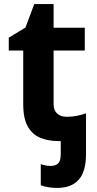

<svg xmlns="http://www.w3.org/2000/svg" viewBox="-20 -682 474 942"><path d="M260 240Q237 240 216.5 236.5Q196 233 180 227V123Q190 127 202.5 129.5Q215 132 228 132Q253 132 265.5 119.5Q278 107 278 74V10H265Q216 10 177.5 -6Q139 -22 116.5 -61Q94 -100 94 -171V-434H23V-497L105 -547L148 -662H243V-546H396V-434H243V-171Q243 -140 261 -124.5Q279 -109 308 -109Q333 -109 356 -113.5Q379 -118 402 -126V74Q402 160 366 200Q330 240 260 240Z"/></svg>

Font: Noto Sans
Style: Bold
Weight: 700
Designer: Monotype Design Team
Foundry: Monotype Imaging Inc.
Version: Version 2.000;GOOG;noto-source:20170915:90ef993387c0; ttfaut